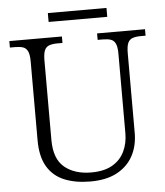

<svg xmlns="http://www.w3.org/2000/svg" viewBox="-57 -886 814 946"><g transform="rotate(-5 350.0 -412.5)"><path d="M352 10Q278 10 223.5 -12.5Q169 -35 139.5 -84.5Q110 -134 110 -215V-605Q110 -639 102 -655.5Q94 -672 78.5 -677Q63 -682 40 -682H14V-714H274V-682H248Q225 -682 209 -676.5Q193 -671 185.5 -654.5Q178 -638 178 -603V-210Q178 -117 228 -75.5Q278 -34 360 -34Q424 -34 464.5 -57.5Q505 -81 524.5 -121.5Q544 -162 544 -212V-605Q544 -639 536 -655.5Q528 -672 512.5 -677Q497 -682 474 -682H448V-714H685V-682H660Q637 -682 621 -676.5Q605 -671 597.5 -654.5Q590 -638 590 -603V-210Q590 -145 563 -95.5Q536 -46 483.5 -18Q431 10 352 10ZM215 -791V-835H505V-791Z"/></g></svg>

Font: Noto Serif Hebrew Light
Style: Regular
Weight: 300
Version: Version 2.003